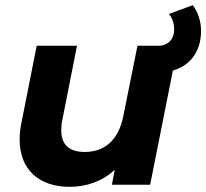

<svg xmlns="http://www.w3.org/2000/svg" viewBox="-20 -715 798 743"><path d="M758 -595C758 -635 745 -669 726 -695L634 -661C646 -646 654 -625 654 -601C654 -564 630 -538 594 -538H512L457 -265C438 -171 384 -127 307 -127C246 -127 217 -157 217 -211C217 -223 218 -236 221 -250L278 -538H122L63 -240C58 -217 56 -195 56 -175C56 -56 134 8 249 8C314 8 376 -13 424 -58L413 0H561L649 -442C716 -461 758 -516 758 -595Z"/></svg>

Font: AWKNG-Font
Style: Bold Italic
Weight: 700
Italic angle: -11.3°
Designer: Awakening Church
Foundry: Awakening Church
Version: Version 1.700;PS 001.700;hotconv 1.0.88;makeotf.lib2.5.64775